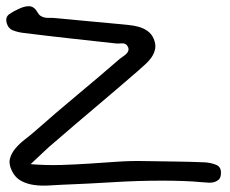

<svg xmlns="http://www.w3.org/2000/svg" viewBox="-20 -583 721 603"><path d="M89.8 -170.9Q156.2 -229.5 223.1 -285.2Q290 -340.8 356.4 -398.4Q361.3 -402.3 367.2 -406.2Q373 -410.2 377.4 -414.6Q381.8 -418.9 383.3 -424.8Q384.8 -430.7 380.9 -437.5Q375 -448.2 361.3 -446.8Q347.7 -445.3 336.9 -447.3Q265.6 -455.1 195.3 -462.9Q125 -470.7 54.7 -479.5Q37.1 -481.4 21.5 -487.3Q5.9 -493.2 1 -510.7Q-3.9 -529.3 9.3 -538.6Q22.5 -547.9 38.1 -554.7Q45.9 -558.6 54.2 -561Q62.5 -563.5 70.3 -563.5Q86.9 -563.5 96.7 -545.9Q101.6 -537.1 107.4 -533.2Q113.3 -529.3 120.6 -527.8Q127.9 -526.4 135.7 -526.9Q143.6 -527.3 150.4 -526.4Q200.2 -521.5 250.5 -517.1Q300.8 -512.7 350.6 -507.8Q367.2 -505.9 384.3 -504.4Q401.4 -502.9 416.5 -498.5Q431.6 -494.1 443.8 -485.4Q456.1 -476.6 462.9 -460.9Q469.7 -444.3 467.3 -430.2Q464.8 -416 456.1 -403.3Q447.3 -390.6 435.1 -379.9Q422.9 -369.1 411.1 -358.4Q345.7 -301.8 280.3 -246.6Q214.8 -191.4 149.4 -134.8Q132.8 -121.1 116.7 -105.5Q100.6 -89.8 76.2 -67.4Q126 -63.5 172.4 -64.9Q218.8 -66.4 262.7 -69.3Q306.6 -72.3 349.6 -75.2Q392.6 -78.1 434.6 -77.1Q481.4 -76.2 528.3 -75.7Q575.2 -75.2 622.1 -73.2Q641.6 -72.3 658.7 -65.4Q675.8 -58.6 673.8 -36.1Q672.9 -24.4 667 -19Q661.1 -13.7 653.3 -11.2Q645.5 -8.8 635.3 -9.3Q625 -9.8 615.2 -10.7Q584 -13.7 552.2 -14.6Q520.5 -15.6 489.3 -15.6Q411.1 -15.6 333.5 -10.7Q255.9 -5.9 177.7 -2.9Q156.2 -2 132.8 -0.5Q109.4 1 87.4 -2Q65.4 -4.9 46.9 -14.6Q28.3 -24.4 17.6 -45.9Q6.8 -67.4 11.2 -84.5Q15.6 -101.6 28.3 -116.7Q41 -131.8 58.1 -145Q75.2 -158.2 89.8 -170.9Z"/></svg>

Font: Scriphy
Style: Regular
Weight: 400
Designer: Ala M. Lockhart
Foundry: Ala M. Lockhart
Version: Version 1.0 2021